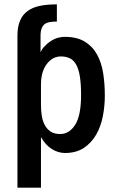

<svg xmlns="http://www.w3.org/2000/svg" viewBox="-20 -707 540 881"><path d="M278 -5Q247 -5 218 -23Q189 -41 168 -78V154H60V-542Q60 -583 71.5 -611Q83 -639 106 -656Q129 -673 162.5 -680Q196 -687 241 -687V-608Q224 -608 210 -606Q196 -604 186.5 -597.5Q177 -591 171.5 -577.5Q166 -564 166 -542V-467Q173 -483 184 -494Q198 -509 213.5 -519Q229 -529 245.5 -533.5Q262 -538 276 -538Q333 -538 369 -516Q405 -494 425.5 -456.5Q446 -419 453.5 -370.5Q461 -322 461 -268Q461 -221 452 -174Q443 -127 421.5 -89.5Q400 -52 365 -28.5Q330 -5 278 -5ZM168 -225Q168 -201 171.5 -177Q175 -153 185 -134Q195 -115 212 -103.5Q229 -92 256 -92Q298 -92 325 -134.5Q352 -177 352 -271Q352 -322 346.5 -356Q341 -390 329.5 -410.5Q318 -431 300.5 -439.5Q283 -448 259 -448Q221 -448 194.5 -413Q168 -378 168 -319Z"/></svg>

Font: D2Coding
Style: Bold
Weight: 700
Monospace: yes
Designer: Yong-Rak Park; Jeong-Hwan Yoon; Sang-Min Lee;
Foundry: NHN Corporation
Version: Version 1.3.2; Build 20180524